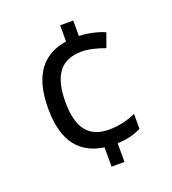

<svg xmlns="http://www.w3.org/2000/svg" viewBox="-134 -825 840 937"><g transform="rotate(-20 286.0 -357.0)"><path d="M353 -644V-724H285V-640C168 -622 91 -544 91 -362C91 -183 167 -108 285 -90V10H352V-87C404 -89 440 -99 476 -117V-194C435 -177 394 -164 336 -164C234 -164 181 -224 181 -363C181 -501 231 -568 340 -568C376 -568 424 -555 459 -542L485 -615C452 -630 403 -642 353 -644Z"/></g></svg>

Font: Noto Sans Bengali
Style: Regular
Weight: 400
Designer: Jelle Bosma - Monotype Design Team
Foundry: Monotype Imaging Inc.
Version: Version 2.003